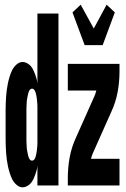

<svg xmlns="http://www.w3.org/2000/svg" viewBox="-20 -793 540 821"><path d="M77 8Q63 8 51 -2.5Q39 -13 32.5 -26Q26 -39 21.5 -53.5Q17 -68 14 -82Q11 -96 9 -111Q7 -126 6 -141Q5 -156 4.5 -170.5Q4 -185 4 -200V-320Q4 -335 4.5 -349.5Q5 -364 6 -379Q7 -394 9 -409Q11 -424 14 -438Q17 -452 21.5 -466.5Q26 -481 32.5 -494Q39 -507 51 -517.5Q63 -528 77 -528Q86 -528 95.5 -523Q105 -518 111.5 -510.5Q118 -503 122.5 -493.5Q127 -484 130.5 -474.5Q134 -465 136.5 -455.5Q139 -446 140 -436V-735H230V0H140V-84Q139 -74 136.5 -64.5Q134 -55 130.5 -45.5Q127 -36 122.5 -26.5Q118 -17 111.5 -9.5Q105 -2 95.5 3Q86 8 77 8ZM117 -106Q122 -106 125.5 -110Q129 -114 131 -119Q133 -124 134 -129Q135 -134 136 -139Q137 -144 137.5 -149Q138 -154 138.5 -159Q139 -164 139.5 -169Q140 -174 140 -179.5Q140 -185 140 -190Q140 -195 140 -200V-320Q140 -325 140 -330Q140 -335 140 -340.5Q140 -346 139.5 -351Q139 -356 138.5 -361Q138 -366 137.5 -371Q137 -376 136 -381Q135 -386 134 -391Q133 -396 131 -401Q129 -406 125.5 -410Q122 -414 117 -414Q112 -414 108.5 -410Q105 -406 103 -401Q101 -396 100 -391Q99 -386 98 -381Q97 -376 96 -371Q95 -366 94.5 -361Q94 -356 94 -351Q94 -346 93.5 -340.5Q93 -335 93 -330Q93 -325 93 -320V-200Q93 -195 93 -190Q93 -185 93.5 -179.5Q94 -174 94 -169Q94 -164 94.5 -159Q95 -154 96 -149Q97 -144 98 -139Q99 -134 100 -129Q101 -124 103 -119Q105 -114 108.5 -110Q112 -106 117 -106ZM342 -600 290 -740 325 -773 381 -671 436 -773 471 -740 419 -600ZM270 0V-33Q270 -77 278 -120.5Q286 -164 305 -205L383 -380Q386 -386 388 -392.5Q390 -399 392 -406H270V-520H491V-488Q491 -443 483 -399.5Q475 -356 456 -315L378 -140Q375 -134 373 -127.5Q371 -121 369 -114H491V0Z"/></svg>

Font: Iosevka Term Curly Heavy
Style: Regular
Weight: 900
Designer: Belleve Invis
Foundry: Belleve Invis
Version: Version 32.3.0